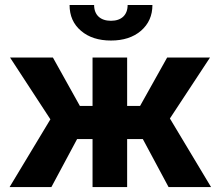

<svg xmlns="http://www.w3.org/2000/svg" viewBox="-20 -763 894 783"><path d="M500.5 -742.7C500.5 -701.7 475.1 -678.2 432.6 -678.2C389.6 -678.2 363.8 -701.7 363.8 -742.7H263.7C263.7 -698.7 279.3 -663.6 310.5 -637.2C341.3 -610.8 382.3 -597.7 432.6 -597.7C482.9 -597.7 523.9 -610.8 555.2 -637.7C585.9 -664.6 601.6 -699.2 601.6 -742.7ZM667.5 0H840.8L672.9 -279.8L836.4 -528.3H661.6L551.3 -331.1H498.5V-528.3H357.4V-331.1H305.7L195.8 -528.3H21L185.5 -276.4L19 0H189.5L294.4 -195.8H357.4V0H498.5V-195.8H562.5Z"/></svg>

Font: Roboto
Style: Bold
Weight: 700
Designer: Google
Version: Version 2.137; 2017